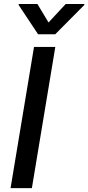

<svg xmlns="http://www.w3.org/2000/svg" viewBox="-20 -969 455 989"><path d="M155.2 -727.3H264.9L144.2 0H34.4ZM76 -943.2 76.7 -948.5H172.6L230.1 -853.3L318.5 -948.5H414.8L414.1 -943.2L264.6 -792.6H176.1Z"/></svg>

Font: Inter P Medium
Style: Italic
Weight: 500
Italic angle: 9.39999°
Designer: Rasmus Andersson
Foundry: rsms
Version: Version 3.018;git-588b23468